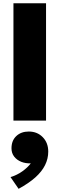

<svg xmlns="http://www.w3.org/2000/svg" viewBox="-20 -740 365 1178"><path d="M62.5 0V-720H262.5V0ZM94 418.5 44.5 346.5Q84.5 334.5 117 311.2Q149.5 288 169 262Q137.5 263.5 110.5 252.8Q83.5 242 67 220.8Q50.5 199.5 50.5 170Q50.5 122.5 80 94.8Q109.5 67 156.5 67Q208.5 67 242.2 101.5Q276 136 276 190Q276 233.5 256.5 273Q237 312.5 196.8 348.5Q156.5 384.5 94 418.5Z"/></svg>

Font: Geologica Cursive Black
Style: Regular
Weight: 900
Designer: Sindre Bremnes, Frode Helland
Foundry: Monokrom Skriftforlag AS
Version: Version 1.010;gftools[0.9.28]